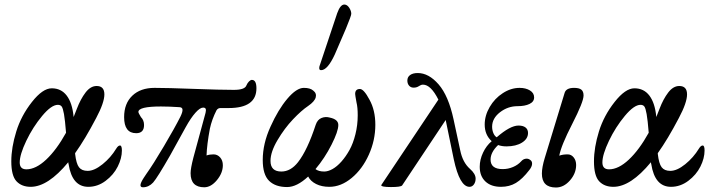

<svg xmlns="http://www.w3.org/2000/svg" viewBox="-20 -812 3130 846"><path d="M115.2 11.2Q75.7 11.2 52.7 -13.2Q29.8 -37.6 29.8 -101.1Q29.8 -162.1 51.8 -232.9Q73.2 -302.2 120.6 -362.5Q168 -422.9 208 -422.9Q249.5 -422.9 273.9 -390.9Q298.3 -358.9 304.2 -298.8V-295.9Q316.4 -326.2 318.8 -333Q335 -375.5 356.9 -404.3Q378.9 -433.1 405.8 -433.1Q439.9 -433.1 439.9 -396Q439.9 -359.9 403.8 -292Q355 -198.7 311 -137.2V-133.8Q315.9 -90.8 328.1 -75Q340.3 -59.1 366.2 -59.1Q395.5 -59.1 431.9 -88.4Q468.3 -117.7 492.2 -157.2Q500.5 -170.9 508.8 -170.9Q517.1 -170.9 517.1 -148.9Q517.1 -114.7 498.8 -78.1Q480.5 -41.5 445.3 -15.1Q410.2 11.2 369.1 11.2Q297.9 11.2 282.2 -88.9Q280.8 -93.3 280.8 -97.2Q191.4 11.2 115.2 11.2ZM66.9 -96.2Q66.9 -65.9 96.2 -65.9Q137.7 -65.9 183.3 -108.6Q229 -151.4 271 -227.1Q266.6 -282.7 262 -309.1Q257.3 -335.4 251.7 -342.8Q246.1 -350.1 234.9 -350.1Q206.5 -350.1 165.8 -301.3Q125 -252.4 95.9 -191.7Q66.9 -130.9 66.9 -96.2Z M609.9 13.2Q586.4 13.2 613.3 -28.3Q618.2 -36.1 625 -45.9Q654.8 -87.4 702.4 -168Q750 -248.5 774.9 -297.9Q784.7 -317.9 784.2 -328.6Q783.7 -339.4 770 -339.8Q725.6 -342.8 689 -342.8Q589.8 -342.8 589.8 -318.8Q589.8 -314 601.1 -295.9Q614.7 -282.2 614.7 -261.2Q614.7 -225.1 580.1 -225.1Q526.9 -225.1 526.9 -295.9Q526.9 -356 563 -390.4Q599.1 -424.8 661.1 -424.8Q715.8 -424.8 833.3 -420.4Q950.7 -416 1010.7 -416Q1059.1 -416 1065.9 -436Q1070.3 -446.3 1077.1 -453.1Q1084 -460 1089.8 -460Q1109.9 -460 1109.9 -422.9Q1109.9 -335.9 987.8 -335.9H951.2Q940.4 -335.9 934.1 -326.2Q913.6 -286.1 904.8 -245.1Q891.6 -174.3 890.1 -127Q903.3 -131.8 920.9 -131.8Q938 -131.8 950 -118.4Q961.9 -105 961.9 -84Q961.9 -49.8 935.8 -18.3Q909.7 13.2 879.9 13.2Q819.8 13.2 819.8 -48.8Q819.8 -69.8 832 -117.2L885.7 -314.9Q888.7 -327.1 886.2 -332.5Q883.8 -337.9 875 -337.9Q861.3 -337.9 841.1 -315.2Q820.8 -292.5 797.9 -251L730 -127.9Q673.3 -28.8 654.8 -7.8Q635.3 13.2 609.9 13.2Z M1395 -502.9Q1386.7 -502.9 1386.7 -511.2Q1386.7 -517.1 1387.7 -520L1465.8 -753.9Q1479.5 -792 1497.1 -792Q1509.3 -792 1518.6 -778.1Q1527.8 -764.2 1527.8 -751Q1527.8 -742.7 1503.9 -685.1L1455.1 -571.8Q1423.3 -502.9 1395 -502.9ZM1245.1 12.2Q1193.8 12.2 1165.8 -15.1Q1137.7 -42.5 1137.7 -106.9Q1137.7 -179.2 1171.9 -253.9Q1205.6 -329.1 1246.1 -377Q1286.6 -424.8 1318.8 -424.8Q1346.7 -424.8 1359.9 -413.1Q1376 -400.9 1371.1 -382.8Q1366.2 -364.7 1337.9 -345.2Q1308.1 -325.2 1271 -286.1Q1233.9 -247.1 1202.9 -194.8Q1171.9 -142.6 1171.9 -103Q1171.9 -56.2 1219.7 -56.2Q1260.7 -56.2 1293 -97.2Q1334.5 -150.4 1371.1 -262.2Q1378.9 -285.2 1396.7 -292.2Q1414.6 -299.3 1433.1 -293.9Q1470.7 -286.1 1470.7 -261.2Q1470.7 -233.4 1440.9 -174.6Q1411.1 -115.7 1370.1 -66.9Q1383.8 -56.2 1408.7 -56.2Q1425.3 -56.2 1445.1 -67.1Q1464.8 -78.1 1484.4 -100.1Q1503.9 -122.1 1520 -151.1Q1536.1 -180.2 1546.1 -220.5Q1556.2 -260.7 1556.2 -304.2Q1556.2 -339.4 1550.8 -360.8Q1544.9 -393.1 1544.9 -397.9Q1544.9 -419.9 1565.9 -419.9Q1583 -419.9 1607.9 -373Q1633.8 -326.7 1633.8 -262.2Q1633.8 -193.8 1605.2 -130.4Q1576.7 -66.9 1529.5 -27.8Q1482.4 11.2 1431.2 11.2Q1397.5 11.2 1372.8 -1.2Q1348.1 -13.7 1337.9 -34.2Q1288.1 12.2 1245.1 12.2Z M1702.6 12.2Q1659.7 12.2 1659.7 3.9L1911.6 -373Q1878.4 -439 1843.8 -439Q1835.4 -439 1826.7 -433.1Q1816.4 -425.8 1802.7 -425.8Q1790 -425.8 1782.5 -434.6Q1774.9 -443.4 1774.9 -457Q1774.9 -472.7 1787.1 -481.4Q1799.3 -490.2 1820.8 -490.2Q1869.1 -490.2 1912.6 -440.2Q1956.1 -390.1 1978.5 -286.1L2007.8 -149.9Q2018.6 -96.2 2050.8 -67.9Q2075.7 -45.9 2075.7 -24.9Q2075.7 -9.8 2068.1 0.7Q2060.5 11.2 2048.8 11.2Q2005.4 11.2 1979.5 -109.9L1943.8 -283.2L1752 4.9Q1746.6 12.2 1702.6 12.2Z M2187.5 11.2Q2143.6 11.2 2118.7 -12.5Q2093.8 -36.1 2093.8 -77.1Q2093.8 -108.4 2108.4 -139.4Q2123 -170.4 2146.5 -189.9Q2115.7 -217.8 2115.7 -263.2Q2115.7 -302.7 2137.7 -340.6Q2159.7 -378.4 2195.6 -401.6Q2231.4 -424.8 2269.5 -424.8Q2296.4 -424.8 2314.9 -413.6Q2333.5 -402.3 2333.5 -382.8Q2333.5 -363.8 2313.2 -354Q2293 -344.2 2260.7 -344.2Q2217.8 -344.2 2183.1 -317.4Q2148.4 -290.5 2148.4 -253.9Q2148.4 -238.8 2153.8 -225.8Q2159.2 -212.9 2168.5 -207Q2228 -258.8 2264.6 -258.8Q2284.7 -258.8 2295.7 -250.2Q2306.6 -241.7 2306.6 -226.1Q2306.6 -200.2 2280 -183.6Q2253.4 -167 2211.4 -167Q2191.9 -167 2174.8 -172.9Q2141.6 -141.1 2141.6 -108.9Q2141.6 -66.9 2194.8 -66.9Q2219.2 -66.9 2240.7 -76.2Q2262.2 -85.4 2276.4 -101.1Q2284.7 -110.8 2295.9 -112.5Q2307.1 -114.3 2315.4 -107.9Q2325.2 -102.1 2324.5 -89.6Q2323.7 -77.1 2312.5 -63Q2281.7 -22.9 2253.2 -5.9Q2224.6 11.2 2187.5 11.2Z M2429.7 14.2Q2367.7 14.2 2367.7 -46.9Q2367.7 -74.7 2380.4 -116.2L2467.3 -400.9Q2473.1 -424.8 2509.3 -424.8Q2531.7 -424.8 2541.5 -417Q2551.3 -409.2 2551.3 -391.1Q2551.3 -363.3 2501.5 -266.1Q2452.1 -169.9 2444.3 -126Q2459 -131.8 2481.4 -131.8Q2497.1 -131.8 2507.8 -118.4Q2518.6 -105 2518.6 -85Q2518.6 -47.9 2491.2 -16.8Q2463.9 14.2 2429.7 14.2Z M2682.6 11.2Q2643.1 11.2 2620.1 -13.2Q2597.2 -37.6 2597.2 -101.1Q2597.2 -162.1 2619.1 -232.9Q2640.6 -302.2 2688 -362.5Q2735.4 -422.9 2775.4 -422.9Q2816.9 -422.9 2841.3 -390.9Q2865.7 -358.9 2871.6 -298.8V-295.9Q2883.8 -326.2 2886.2 -333Q2902.3 -375.5 2924.3 -404.3Q2946.3 -433.1 2973.1 -433.1Q3007.3 -433.1 3007.3 -396Q3007.3 -359.9 2971.2 -292Q2922.4 -198.7 2878.4 -137.2V-133.8Q2883.3 -90.8 2895.5 -75Q2907.7 -59.1 2933.6 -59.1Q2962.9 -59.1 2999.3 -88.4Q3035.6 -117.7 3059.6 -157.2Q3067.9 -170.9 3076.2 -170.9Q3084.5 -170.9 3084.5 -148.9Q3084.5 -114.7 3066.2 -78.1Q3047.9 -41.5 3012.7 -15.1Q2977.5 11.2 2936.5 11.2Q2865.2 11.2 2849.6 -88.9Q2848.1 -93.3 2848.1 -97.2Q2758.8 11.2 2682.6 11.2ZM2634.3 -96.2Q2634.3 -65.9 2663.6 -65.9Q2705.1 -65.9 2750.7 -108.6Q2796.4 -151.4 2838.4 -227.1Q2834 -282.7 2829.3 -309.1Q2824.7 -335.4 2819.1 -342.8Q2813.5 -350.1 2802.2 -350.1Q2773.9 -350.1 2733.2 -301.3Q2692.4 -252.4 2663.3 -191.7Q2634.3 -130.9 2634.3 -96.2Z"/></svg>

Font: Junicode SmCond Medium
Style: Italic
Weight: 500
Width: 4
Italic angle: -11°
Designer: Peter S. Baker
Version: Version 2.206